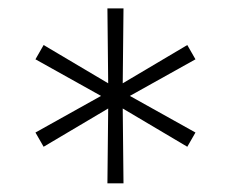

<svg xmlns="http://www.w3.org/2000/svg" viewBox="-20 -747 540 449"><path d="M231.2 -318.2H268.8L267 -493.3L418 -403.8L437.1 -437.1L283.7 -522.7L437.1 -608.3L418 -641.7L267 -552.2L268.8 -727.3H231.2L233 -552.2L82 -641.7L62.9 -608.3L216.3 -522.7L62.9 -437.1L82 -403.8L233 -493.3Z"/></svg>

Font: Karasuma Gothic
Style: Thin
Weight: 200
Designer: Rasmus Andersson / Ryoko Ishizuka
Foundry: rsms
Version: Version 1.00